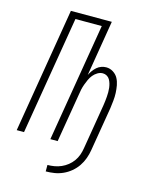

<svg xmlns="http://www.w3.org/2000/svg" viewBox="-133 -821 866 1092"><g transform="rotate(15 300.0 -275.5)"><path d="M244 184V146Q264 146 284.5 142.5Q305 139 324.5 130.5Q344 122 361 108.5Q378 95 390.5 77.5Q403 60 410 40Q417 20 420 0Q431 -66 442 -132Q453 -198 464 -265Q466 -278 467.5 -291Q469 -304 470 -317Q471 -330 471 -343Q471 -356 469.5 -368.5Q468 -381 464.5 -393Q461 -405 455 -415.5Q449 -426 438 -432.5Q427 -439 414 -439Q398 -439 383 -430Q368 -421 357.5 -408Q347 -395 340 -379.5Q333 -364 327.5 -349Q322 -334 318.5 -318.5Q315 -303 313 -287L265 0H222L338 -697H183L67 0H24L146 -735H387L333 -408Q340 -422 349 -434.5Q358 -447 369.5 -457Q381 -467 395.5 -472Q410 -477 424 -477Q446 -477 465 -465Q484 -453 494 -434.5Q504 -416 508 -394Q512 -372 513 -349.5Q514 -327 511.5 -304Q509 -281 506 -258L463 0Q459 25 450 50Q441 75 426 97Q411 119 390 136.5Q369 154 344.5 165Q320 176 294.5 180Q269 184 244 184Z"/></g></svg>

Font: Iosevka Curly XLtExObl
Style: Regular
Weight: 200
Width: 7
Italic angle: -9°
Monospace: yes
Designer: Belleve Invis
Foundry: Belleve Invis
Version: Version 11.0.1; ttfautohint (v1.8.3)